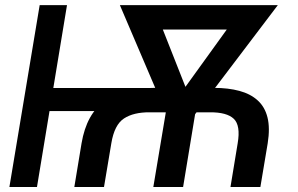

<svg xmlns="http://www.w3.org/2000/svg" viewBox="-20 -748 1191 768"><path d="M644.5 -396 628.4 -303.7H156.2L170.9 -396ZM248 -727.5 127.9 0H17.6L138.7 -727.5ZM396 0H277.3L306.2 -174.8Q326.2 -293 399.7 -344.5Q473.1 -396 595.2 -396.5H835.4Q893.1 -396.5 937.5 -384.5Q981.9 -372.6 1010.7 -346.4Q1039.6 -320.3 1050 -278.1Q1060.5 -235.8 1050.8 -174.8L1021.5 0H901.9L930.7 -174.8Q942.9 -246.6 915 -272.9Q887.2 -299.3 819.3 -298.8H579.1Q514.6 -299.3 476.1 -274.2Q437.5 -249 425.3 -174.8ZM967.8 -727.5 952.1 -629.9H567.9L584 -727.5ZM675.8 -336.9 957.5 -727.5H1091.3L755.9 -285.2H684.6ZM592.8 -727.5 748.5 -333 718.8 -285.2H648.4L459.5 -727.5ZM774.9 -378.9 712.4 0H593.3L656.7 -378.9Z"/></svg>

Font: Inter Tight Medium
Style: Italic
Weight: 500
Italic angle: -9.39999°
Designer: Rasmus Andersson
Foundry: rsms
Version: Version 3.004